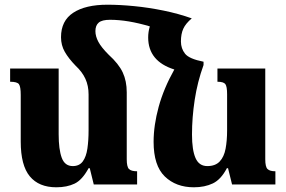

<svg xmlns="http://www.w3.org/2000/svg" viewBox="-20 -783 1216 815"><path d="M518 -107Q518 -75 527.5 -65.5Q537 -56 562 -56V0H378L361 -69H356Q329 -19 296.5 -3.5Q264 12 219 12Q145 12 106.5 -34.5Q68 -81 68 -182V-380Q68 -415 60.5 -425.5Q53 -436 23 -436V-492H229V-213Q229 -149 242 -113.5Q255 -78 289 -78Q317 -78 331.5 -98Q346 -118 351 -152.5Q356 -187 356 -229V-382Q356 -419 342.5 -448.5Q329 -478 301 -504Q271 -535 255 -563Q239 -591 239 -625Q239 -695 291 -729Q343 -763 436 -763Q488 -763 549.5 -757Q611 -751 674.5 -738Q738 -725 794 -705Q768 -683 758 -661Q748 -639 748 -607Q748 -577 765.5 -555Q783 -533 844 -521V-507Q818 -435 806.5 -359.5Q795 -284 795 -212Q795 -146 810 -112Q825 -78 860 -78Q894 -78 912.5 -97.5Q931 -117 937.5 -151.5Q944 -186 944 -229V-383Q944 -416 936.5 -426Q929 -436 903 -436V-492H1106V-107Q1106 -75 1115.5 -65.5Q1125 -56 1149 -56V0H965L948 -69H943Q918 -21 883.5 -4.5Q849 12 803 12Q727 12 679.5 -34Q632 -80 632 -181Q632 -251 653.5 -329.5Q675 -408 720 -488Q609 -523 609 -624Q609 -648 616 -671Q522 -699 447 -699Q413 -699 399 -687Q385 -675 385 -651Q385 -629 397.5 -605.5Q410 -582 441 -551Q484 -512 501 -475.5Q518 -439 518 -391Z"/></svg>

Font: Noto Serif Armenian SemiCondensed ExtraBold
Style: Regular
Weight: 800
Width: 4
Designer: Monotype Design Team
Foundry: Monotype Imaging Inc.
Version: Version 2.008; ttfautohint (v1.8.4.7-5d5b)